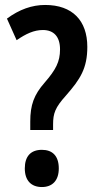

<svg xmlns="http://www.w3.org/2000/svg" viewBox="-20 -744 390 774"><path d="M102 -254V-220H194V-242C194 -287 202 -310 246 -359C304 -425 332 -469 332 -555C332 -661 272 -724 162 -724C109 -724 58 -706 8 -669L47 -582C85 -608 117 -623 153 -623C197 -623 222 -596 222 -545C222 -495 205 -463 160 -411C117 -362 102 -321 102 -254ZM80 -65C80 -16 106 10 149 10C190 10 217 -15 217 -65C217 -116 191 -140 149 -140C104 -140 80 -114 80 -65Z"/></svg>

Font: Noto Sans Armenian ExtraCondensed SemiBold
Style: Regular
Weight: 600
Width: 2
Designer: Monotype Design Team
Foundry: Monotype Imaging Inc.
Version: Version 2.008